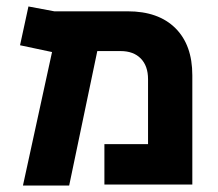

<svg xmlns="http://www.w3.org/2000/svg" viewBox="-20 -571 673 594"><path d="M141 -410 42 -431 68 -551 148 -536H375Q470 -536 522.5 -484Q575 -432 575 -338V0H303V-125H438V-326Q438 -367 415.5 -390Q393 -413 353 -413H281L194 3H51Z"/></svg>

Font: Secular One
Style: Regular
Weight: 400
Designer: Michal Sahar
Foundry: Hagilda
Version: Version 1.000